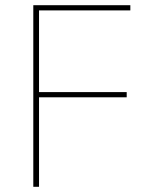

<svg xmlns="http://www.w3.org/2000/svg" viewBox="-20 -718 575 738"><path d="M108 0V-698H481V-678H130V-364H467V-344H130V0Z"/></svg>

Font: IBM Plex Sans Arabic Thin
Style: Regular
Weight: 100
Designer: Mike Abbink, Paul van der Laan, Pieter van Rosmalen, Wael Morcos, Khajak Apelian
Foundry: Bold Monday
Version: Version 1.101